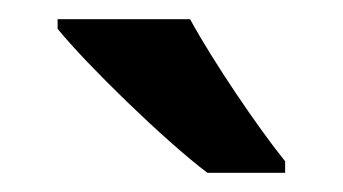

<svg xmlns="http://www.w3.org/2000/svg" viewBox="-20 -786 357 200"><path d="M178 -766H40V-756C70 -719 151 -640 196 -606H277V-618C248 -654 202 -722 178 -766Z"/></svg>

Font: Noto Sans Gujarati UI SemiCondensed SemiBold
Style: Regular
Weight: 600
Width: 4
Designer: Jelle Bosma - Monotype Design Team, Universal Thirst
Foundry: Monotype Imaging Inc.
Version: Version 2.106